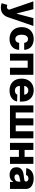

<svg xmlns="http://www.w3.org/2000/svg" viewBox="1814 -2408 805 4474"><g transform="rotate(90 2217.0 -170.5)"><path d="M155.2 212.7Q119.7 212.7 94.6 206.3Q69.6 199.9 54.3 193.9L92.7 61.8Q130.7 74.6 157.3 70.8Q183.9 67.1 198.2 38L205.3 19.9L11.4 -545.5H193.2L293.7 -156.2H299.4L401.3 -545.5H584.2L378.2 54Q355.5 120.4 301.1 166.5Q246.8 212.7 155.2 212.7Z M887.4 10.3Q801.1 10.3 739.5 -25.4Q677.9 -61.1 644.9 -124.5Q611.9 -187.9 611.9 -271Q611.9 -354.8 644.9 -418.1Q677.9 -481.5 739.7 -517Q801.5 -552.6 887.1 -552.6Q963.1 -552.6 1019.2 -525.2Q1075.3 -497.9 1107.1 -448Q1138.8 -398.1 1140.6 -331H978.3Q973.4 -372.9 950.1 -396.7Q926.8 -420.5 889.6 -420.5Q844.1 -420.5 816.4 -382.6Q788.7 -344.8 788.7 -272.7Q788.7 -199.9 816.2 -162.1Q843.8 -124.3 889.6 -124.3Q925.4 -124.3 949.6 -147.4Q973.7 -170.5 978.3 -213.8H1140.6Q1138.5 -146.3 1107.2 -95.9Q1076 -45.5 1020.1 -17.6Q964.1 10.3 887.4 10.3Z M1229.8 0V-545.5H1722.3V0H1557.9V-412.6H1392V0Z M2087.7 10.3Q1959.2 10.3 1885.5 -64.6Q1811.8 -139.6 1811.8 -270.6Q1811.8 -355.1 1845.2 -418.5Q1878.6 -481.9 1939.3 -517.2Q2000 -552.6 2082.4 -552.6Q2159.8 -552.6 2219.5 -520.4Q2279.1 -488.3 2312.9 -426.1Q2346.6 -364 2346.6 -274.1V-230.8H1983V-226.2Q1983 -176.1 2011.9 -145.6Q2040.8 -115.1 2090.9 -115.1Q2125 -115.1 2150.2 -129.4Q2175.4 -143.8 2185.4 -170.8L2344.8 -166.2Q2329.9 -85.9 2262.4 -37.8Q2195 10.3 2087.7 10.3ZM1983 -331.7H2185Q2184.7 -373.6 2156.8 -400.4Q2128.9 -427.2 2085.9 -427.2Q2042.6 -427.2 2013.7 -399.9Q1984.7 -372.5 1983 -331.7Z M2435.7 -545.5H2600.1V-133.9H2736.9V-545.5H2901.3V-133.9H3038V-545.5H3202.4V0H2435.7Z M3472.7 -545.5V-340.6H3634.2V-545.5H3797.6V0H3634.2V-208.1H3472.7V0H3308.2V-545.5Z M4056.8 9.2Q3978.7 9.2 3928.1 -30.5Q3877.5 -70.3 3877.5 -151.3Q3877.5 -211.6 3905.2 -247.3Q3932.9 -283 3979 -300.2Q4025.2 -317.5 4080.3 -322.1Q4150.2 -328.1 4179.9 -337Q4209.5 -345.9 4209.5 -370.7V-372.5Q4209.5 -399.9 4190.7 -414.8Q4171.9 -429.7 4139.9 -429.7Q4105.5 -429.7 4084.5 -414.8Q4063.6 -399.9 4057.9 -373.6L3897.7 -379.3Q3908 -453.8 3969.6 -503.2Q4031.2 -552.6 4141.3 -552.6Q4210.9 -552.6 4265.4 -531.1Q4320 -509.6 4351.4 -469.1Q4382.8 -428.6 4382.8 -370.7V0H4219.5V-76H4215.2Q4169.7 9.2 4056.8 9.2ZM4110.4 -104.4Q4152 -104.4 4181.3 -129.3Q4210.6 -154.1 4210.6 -193.9V-245.7Q4196 -237.9 4169.6 -232.6Q4143.1 -227.3 4119 -223.7Q4041.9 -212 4041.9 -159.8Q4041.9 -132.8 4061.1 -118.6Q4080.3 -104.4 4110.4 -104.4Z"/></g></svg>

Font: Inter UI Extra Bold
Style: Regular
Weight: 800
Designer: Rasmus Andersson
Foundry: rsms
Version: 3.2;8d6f07862